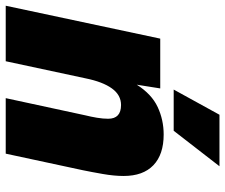

<svg xmlns="http://www.w3.org/2000/svg" viewBox="-79 -709 787 671"><g transform="rotate(90 314.5 -373.5)"><path d="M-1 0 114 -540H288L275 -458Q308 -510 353 -531Q398 -552 449 -552Q519 -552 556.5 -516Q594 -480 594 -412Q594 -379 587 -339Q580 -299 574 -270L516 0H322L382 -278Q387 -298 390.5 -319Q394 -340 394 -358Q394 -403 346 -403Q311 -403 288 -371Q265 -339 253 -280L193 0ZM292 -587 380 -747H560L436 -587Z"/></g></svg>

Font: Geist Black
Style: Italic
Weight: 900
Italic angle: -12°
Designer: Basement.studio, Andrés Briganti, Mateo Zaragoza
Foundry: Basement.studio, Vercel, Andrés Briganti, Guido Ferreyra, Mateo Zaragoza
Version: Version 1.500; ttfautohint (v1.8.4.7-5d5b)